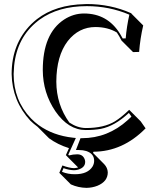

<svg xmlns="http://www.w3.org/2000/svg" viewBox="-20 -678 787 942"><path d="M315.9 96.2 303.2 83 318.4 48.8Q262.7 31.2 220.7 0.5L164.1 -56.2Q145 -70.3 128.9 -85.9Q39.6 -182.6 37.1 -314.9Q37.1 -463.4 133.3 -559.6Q147 -572.8 161.1 -584Q252 -654.8 396 -657.7Q401.4 -657.7 405.8 -658.2Q522 -658.2 622.1 -613.8Q622.1 -613.8 624 -612.8L626 -609.9L682.6 -553.2Q667.5 -488.3 662.6 -423.3L632.8 -422.4L576.2 -479Q564.9 -501.5 553.2 -518.6Q509.8 -544.9 448.7 -545.4Q366.7 -545.4 312.5 -476.6Q256.8 -403.8 256.3 -277.3Q256.8 -164.6 320.3 -76.7Q359.9 -50.3 400.9 -49.8Q490.2 -49.8 544.4 -83Q575.7 -102.5 613.8 -139.2L670.4 -82.5L694.3 -48.3Q582 65.9 438.5 66.4L381.8 9.8L438.5 66.4L436.5 72.3L491.2 127.4Q507.8 145 508.8 167.5Q508.8 212.4 458 233.4Q433.1 243.2 404.8 243.7Q364.3 243.2 327.6 226.6L271 169.9L286.1 133.8Q320.8 146.5 342.8 147Q354 146.5 363.3 143.6ZM318.8 84.5Q338.4 79.1 358.9 79.1Q387.2 79.1 396 105Q397.9 110.8 397.9 116.2Q397.9 144 363.3 154.3Q353 157.2 342.8 157.2Q318.4 156.7 291.5 147L284.2 165Q314 177.2 348.1 176.8Q411.1 176.8 434.6 138.2Q441.9 125 441.9 110.8Q441.9 75.7 403.3 63Q387.2 58.1 367.2 58.1H352.5L375 0H381.8Q508.8 0 606.9 -88.9Q616.7 -97.7 625 -106L612.3 -124Q542.5 -59.1 475.1 -45.9Q443.8 -40 400.9 -40Q315.4 -40 252 -131.8Q190.4 -222.2 189.9 -334Q189.9 -513.2 294.4 -582Q340.3 -611.8 392.1 -611.8Q507.3 -611.8 568.8 -512.2Q575.7 -501 582 -489.3L596.7 -489.7Q601.6 -548.8 614.7 -606Q516.1 -647.9 405.8 -647.9Q266.1 -647.9 174.8 -582Q170.4 -578.6 167 -576.2Q63.5 -495.6 49.3 -355Q47.4 -335 46.9 -314.9Q46.9 -185.5 131.8 -97.2Q149.9 -78.6 169.9 -64Q240.2 -13.2 338.4 -2.4L352.1 -1L314.9 81.1Z"/></svg>

Font: Linux Biolinum Shadow O
Style: Bold
Weight: 700
Designer: Philipp H. Poll
Foundry: Philipp H. Poll
Version: Version 0.9.2